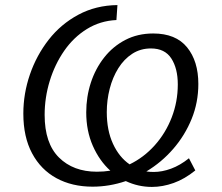

<svg xmlns="http://www.w3.org/2000/svg" viewBox="-20 -727 874 757"><path d="M345 9Q264 9 202.5 -24.5Q141 -58 106.5 -122.5Q72 -187 72 -279Q72 -358 98 -433.5Q124 -509 172 -570.5Q220 -632 289 -669Q358 -706 443 -707L439 -648Q375 -645 322.5 -612.5Q270 -580 233 -526.5Q196 -473 176 -407.5Q156 -342 156 -274Q156 -162 212.5 -106Q269 -50 362 -50Q389 -50 415 -54Q372 -93 346 -152Q320 -211 320 -284Q320 -345 338 -400.5Q356 -456 390.5 -500Q425 -544 474 -569.5Q523 -595 584 -595Q673 -595 717.5 -540.5Q762 -486 762 -396Q762 -323 735.5 -258Q709 -193 663 -140Q617 -87 557 -51Q571 -49 586 -49Q619 -49 654.5 -62Q690 -75 725 -103L750 -55Q708 -21 664.5 -5.5Q621 10 579 10Q525 10 476 -13Q411 9 345 9ZM401 -285Q401 -213 425.5 -160Q450 -107 491 -79Q547 -106 590 -154Q633 -202 657 -264Q681 -326 681 -394Q681 -457 655.5 -496.5Q630 -536 575 -536Q534 -536 501.5 -515Q469 -494 446.5 -458Q424 -422 412.5 -377Q401 -332 401 -285Z"/></svg>

Font: Bitter
Style: Italic
Weight: 400
Italic angle: -9°
Designer: Sol Matas, and Bitter project Authors
Foundry: Sol Matas
Version: Version 2.001